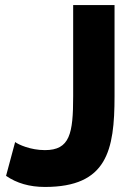

<svg xmlns="http://www.w3.org/2000/svg" viewBox="-20 -730 534 761"><path d="M4 -33C46 -4 97 11 158 11C404 11 434 -133 434 -349V-710H270V-349C270 -200 257 -135 158 -135C101 -135 53 -157 40 -167Z"/></svg>

Font: Raleway
Style: ExtraBold
Weight: 800
Designer: Matt McInerney, Pablo Impallari, Rodrigo Fuenzalida
Foundry: Matt McInerney, Pablo Impallari, Rodrigo Fuenzalida
Version: Version 3.000